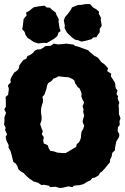

<svg xmlns="http://www.w3.org/2000/svg" viewBox="-24 -905 617 951"><path d="M271 26 251 20 224 22 219 15 193 10 182 12 164 0 143 -6 122 -20 106 -34 93 -48 76 -58 67 -67 62 -82 55 -94 42 -103 37 -123 35 -133 28 -157 18 -175 19 -186 7 -211 4 -227 11 -240 1 -261 4 -272 -4 -288 -2 -304V-325L6 -346L-3 -364L5 -376V-401L4 -425L16 -435L20 -465L15 -482L30 -498L27 -509L33 -524L46 -545L63 -557L69 -566L72 -581L80 -593L92 -608L106 -614L112 -628L122 -631L140 -643L148 -654L161 -660L178 -661L195 -672L202 -677L227 -678L242 -689L264 -685L289 -687L305 -689L318 -687L341 -684L347 -678L367 -673L385 -666L413 -656L417 -651L443 -629L460 -620L467 -612L477 -598L494 -586L511 -567L507 -553L527 -540L525 -527L535 -512L546 -494L549 -469L558 -456L553 -439L561 -428L559 -416L567 -396L563 -383L565 -367V-340L573 -319L568 -306L569 -286L560 -275L559 -255L567 -241L566 -227L552 -204L546 -174L545 -160L532 -148L529 -130L521 -114V-102L510 -89L498 -74L481 -55L472 -50L465 -37L445 -25L433 -23L424 -12L407 -4L389 7L367 13L364 12L341 15L335 22L314 18L286 25ZM285 -147H301L316 -155L322 -159L334 -166L347 -174L353 -177L356 -191L367 -200L373 -211L377 -224V-232L379 -247L381 -255L389 -268L393 -283L389 -291L385 -302L388 -317L393 -331L388 -351L390 -362L385 -379L390 -390L392 -400L385 -411L379 -427L380 -441L377 -451L370 -467L360 -474L354 -485L348 -492L344 -507L334 -514L317 -522L306 -523L292 -524L275 -526L265 -527L255 -521L240 -515L234 -507L226 -500L214 -493L209 -481L206 -465L202 -454L196 -436L186 -425L189 -412L188 -397L184 -386L180 -369L179 -354L180 -340L182 -328V-313L180 -303L175 -291L178 -280L182 -269L188 -255L183 -240L193 -226L190 -209L193 -194L204 -190L213 -185L217 -171L225 -158L239 -156L249 -153L261 -149L272 -148ZM379 -699 362 -706 349 -708 333 -719 308 -743 296 -766 297 -779 292 -804 298 -820 315 -840 329 -860 332 -868 361 -880 379 -881 401 -885H422L437 -868L453 -859L467 -847L465 -838L476 -817L475 -807L480 -778L470 -762V-745L462 -735L454 -721L437 -719L430 -711L400 -703ZM165 -690 143 -697 129 -707 112 -718 102 -733 98 -747 86 -760 89 -775 93 -811 108 -829 105 -843 119 -850 143 -869 171 -874 197 -877 207 -868 223 -867 232 -858 253 -842 255 -832 267 -811 266 -798 271 -766 276 -751 266 -744 260 -726 244 -713 227 -703 208 -692 195 -693Z"/></svg>

Font: Winky Rough ExtraBold
Style: Regular
Weight: 800
Designer: Simon Atzbach
Foundry: typofactur
Version: Version 1.206; ttfautohint (v1.8.4.7-5d5b)